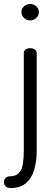

<svg xmlns="http://www.w3.org/2000/svg" viewBox="-57 -716 268 968"><path d="M-3 232Q-21 232 -29 223Q-37 214 -37 203Q-37 189 -28.5 181Q-20 173 -9 173Q23 173 38.5 156Q54 139 58.5 109.5Q63 80 63 43V-449Q63 -460 72 -466.5Q81 -473 95 -473Q109 -473 118.5 -466.5Q128 -460 128 -449V43Q128 98 115 141Q102 184 73 208Q44 232 -3 232ZM95 -613Q77 -613 64 -625.5Q51 -638 51 -655Q51 -672 64 -684Q77 -696 95 -696Q113 -696 126 -684Q139 -672 139 -655Q139 -638 126 -625.5Q113 -613 95 -613Z"/></svg>

Font: Dosis
Style: Regular
Weight: 400
Designer: EdgarTolentino, PabloImpallari, IginoMarini
Foundry: EdgarTolentino, PabloImpallari, IginoMarini
Version: Version 3.001; ttfautohint (v1.8.2)